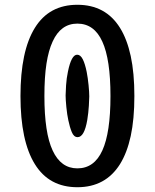

<svg xmlns="http://www.w3.org/2000/svg" viewBox="-20 -762 642 796"><path d="M300.8 14.2Q183.6 14.2 124.5 -81.5Q64.9 -177.7 64.9 -363.8Q64.9 -550.3 124.5 -646.5Q183.6 -742.2 300.8 -742.2Q418 -742.2 477.5 -646.5Q506.8 -599.6 522 -529.5Q537.1 -459.5 537.1 -363.8Q537.1 -268.1 522 -198.2Q506.8 -128.4 477.5 -81.5Q417.5 14.2 300.8 14.2ZM300.8 -64Q370.6 -64 404.3 -138.2Q438 -211.9 438 -363.8Q438 -516.1 404.3 -589.4Q370.6 -664.1 300.8 -664.1Q231.9 -664.1 198.2 -589.8Q181.2 -553.2 172.6 -497.8Q164.1 -442.4 164.1 -363.8Q164.1 -210.9 198.2 -138.2Q232.4 -64 300.8 -64ZM301.8 -193.4Q286.1 -193.4 277.6 -214.4Q269 -235.4 263.2 -263.7Q258.3 -286.1 255.1 -317.9Q252 -349.6 252 -366.2Q252 -377.9 253.9 -408.2Q255.9 -438.5 261.7 -465.3Q275.9 -535.2 299.8 -535.2Q313.5 -535.2 323 -516.6Q332.5 -498 339.4 -463.9Q344.2 -439.5 347.2 -409.2Q350.1 -378.9 350.1 -362.3Q350.1 -352.5 348.4 -323.7Q346.7 -294.9 341.8 -264.6Q329.6 -193.4 301.8 -193.4Z"/></svg>

Font: Vazir Code Hack
Style: Code-Hack
Weight: 400
Foundry: DejaVu fonts team - Redesigned by Saber Rastikerdar
Version: Version 1.1.2